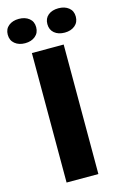

<svg xmlns="http://www.w3.org/2000/svg" viewBox="-175 -985 659 1044"><g transform="rotate(-15 154.5 -463.5)"><path d="M64 -729H243V0H64ZM186 -859Q186 -891 208 -909Q230 -927 266 -927Q301 -927 323.5 -909Q346 -891 346 -859Q346 -827 323.5 -808.5Q301 -790 266 -790Q230 -790 208 -808.5Q186 -827 186 -859ZM-37 -859Q-37 -891 -14.5 -909Q8 -927 43 -927Q78 -927 100.5 -909Q123 -891 123 -859Q123 -827 100.5 -808.5Q78 -790 43 -790Q8 -790 -14.5 -808.5Q-37 -827 -37 -859Z"/></g></svg>

Font: Mona Sans ExtraBold
Style: Regular
Weight: 800
Designer: Deni Anggara
Foundry: GitHub
Version: Version 2.000